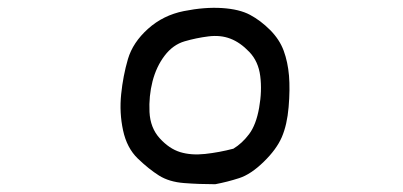

<svg xmlns="http://www.w3.org/2000/svg" viewBox="-20 -470 1040 496"><path d="M536.1 5.9Q494.1 5.9 455.6 2.9Q417 0 390.6 -16.6Q364.3 -33.2 335.9 -60.5Q307.6 -87.9 297.9 -133.3Q288.1 -178.7 293 -226.6Q297.9 -274.4 310.5 -317.4Q323.2 -360.4 362.3 -395.5Q401.4 -430.7 455.1 -441.4Q508.8 -452.1 553.7 -449.2Q598.6 -446.3 626 -431.6Q653.3 -417 677.7 -392.6Q702.1 -368.2 712.9 -338.9Q723.6 -309.6 726.6 -274.4Q729.5 -239.3 725.6 -193.4Q721.7 -147.5 708 -115.7Q694.3 -84 661.1 -51.8Q627.9 -19.5 597.7 -9.8Q567.4 0 536.1 5.9ZM583 -85.9Q605.5 -99.6 623.5 -123.5Q641.6 -147.5 649.4 -191.4Q657.2 -235.4 652.3 -273.4Q647.5 -311.5 624 -335.9Q600.6 -360.4 575.2 -370.1Q549.8 -379.9 518.6 -376Q487.3 -372.1 457 -363.3Q426.8 -354.5 405.3 -326.2Q383.8 -297.9 374 -259.8Q364.3 -221.7 366.2 -180.7Q368.2 -139.6 392.6 -112.8Q417 -85.9 445.3 -77.1Q473.6 -68.4 509.8 -72.3Q545.9 -76.2 583 -85.9Z"/></svg>

Font: JasonHandwriting2
Style: Regular
Weight: 400
Version: Version 1.05.10